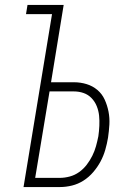

<svg xmlns="http://www.w3.org/2000/svg" viewBox="-20 -755 540 775"><path d="M75 0 190 -698H85L91 -735H237L186 -423H278Q305 -423 329.5 -415.5Q354 -408 373 -392Q392 -376 402.5 -353Q413 -330 418 -304.5Q423 -279 421.5 -252.5Q420 -226 416 -199Q412 -175 405 -150.5Q398 -126 386 -103.5Q374 -81 356.5 -60.5Q339 -40 317 -26Q295 -12 270.5 -6Q246 0 222 0ZM221 -37Q241 -37 261.5 -42.5Q282 -48 299.5 -60.5Q317 -73 330 -90Q343 -107 352.5 -126Q362 -145 367.5 -165Q373 -185 377 -205Q380 -226 381 -247Q382 -268 380 -288Q378 -308 370.5 -326.5Q363 -345 349.5 -359Q336 -373 317.5 -379.5Q299 -386 278 -386H180L122 -37Z"/></svg>

Font: Iosevka Extralight Oblique
Style: Regular
Weight: 200
Italic angle: -9°
Monospace: yes
Designer: Belleve Invis
Foundry: Belleve Invis
Version: Version 32.5.0; ttfautohint (v1.8.4)